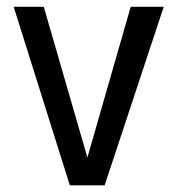

<svg xmlns="http://www.w3.org/2000/svg" viewBox="-20 -556 532 576"><path d="M471.2 -535.6 293.9 0H189.5L21 -535.6H111.3L242.2 -83.5L372.1 -535.6Z"/></svg>

Font: Coda
Style: Regular
Weight: 400
Designer: vernon adams
Foundry: vernon adams
Version: Version 2.000; ttfautohint (v0.8) -r 50 -G 200 -x